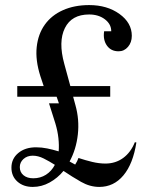

<svg xmlns="http://www.w3.org/2000/svg" viewBox="-20 -725 580 756"><path d="M173 -318H212L203 -344H48V-386H152L139 -425Q119 -488 124.5 -539.5Q130 -591 156.5 -628Q183 -665 228 -685Q273 -705 331 -705Q402 -705 450.5 -670Q499 -635 499 -584Q499 -558 484 -540.5Q469 -523 447 -523Q417 -523 401 -545.5Q385 -568 390 -602H418Q418 -630 393 -649Q368 -668 331 -668Q262 -668 235.5 -614.5Q209 -561 233 -474L257 -386H414V-344H268L277 -311Q293 -254 286.5 -195.5Q280 -137 254 -89L276 -77Q280 -83 283.5 -90Q287 -97 289 -103Q316 -94 343 -87.5Q370 -81 395 -81Q435 -81 465 -103Q495 -125 511 -165L517 -164Q504 -80 466 -34.5Q428 11 371 11Q334 11 299 -9Q264 -29 230 -52Q207 -24 175.5 -6.5Q144 11 109 11Q72 11 48.5 -10Q25 -31 25 -65Q25 -100 52 -122.5Q79 -145 122 -145Q144 -145 166 -140.5Q188 -136 211 -129Q213 -153 210 -181Q207 -209 198 -239ZM58 -67Q58 -47 72.5 -35Q87 -23 111 -23Q139 -23 161 -37Q183 -51 196 -76Q174 -90 152 -101Q130 -112 109 -112Q87 -112 72.5 -99Q58 -86 58 -67Z"/></svg>

Font: Redaction
Style: Regular
Weight: 400
Designer: Jeremy Mickel / Forest Young
Foundry: MCKL
Version: Version 2.001; Redaction